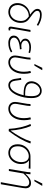

<svg xmlns="http://www.w3.org/2000/svg" viewBox="1801 -2658 1054 4696"><g transform="rotate(90 2328.0 -310.0)"><path d="M56 -210Q56 -284 90 -351Q124 -418 188 -463.5Q252 -509 338 -518Q273 -564 235 -608Q197 -652 197 -698Q197 -745 233 -774Q269 -803 344 -803Q477 -803 611 -716L591 -683Q520 -725 458 -743.5Q396 -762 347 -762Q296 -762 270.5 -745Q245 -728 245 -697Q245 -657 280 -621.5Q315 -586 389 -535Q441 -499 470.5 -471.5Q500 -444 520 -400Q540 -356 540 -290Q540 -208 506 -138.5Q472 -69 410.5 -28Q349 13 269 13Q212 13 163.5 -13Q115 -39 85.5 -89.5Q56 -140 56 -210ZM272 -29Q336 -29 386.5 -65Q437 -101 465 -160Q493 -219 493 -285Q493 -363 464.5 -406.5Q436 -450 382 -488Q297 -487 233.5 -446.5Q170 -406 136.5 -343.5Q103 -281 103 -215Q103 -158 125.5 -115.5Q148 -73 186.5 -51Q225 -29 272 -29Z M631 -44Q631 -50 634 -74L712 -528H761Q756 -495 751 -476Q722 -314 700.5 -191.5Q679 -69 679 -51Q679 -33 700 -33Q707 -33 720 -37L727 2Q705 10 686 10Q662 10 646.5 -4Q631 -18 631 -44Z M851 -119Q851 -183 898.5 -223Q946 -263 1020 -284V-288Q979 -301 952 -330Q925 -359 925 -399Q925 -464 984 -502.5Q1043 -541 1139 -541Q1176 -541 1206.5 -535.5Q1237 -530 1279 -517L1265 -481Q1229 -492 1203 -496Q1177 -500 1142 -500Q1068 -500 1020.5 -473.5Q973 -447 973 -399Q973 -359 1009 -331.5Q1045 -304 1096 -304Q1141 -304 1180 -312L1187 -270Q1045 -262 972.5 -223.5Q900 -185 900 -125Q900 -81 938 -54.5Q976 -28 1036 -28Q1093 -28 1135 -39Q1177 -50 1241 -83L1263 -51Q1198 -14 1147 -0.5Q1096 13 1029 13Q948 13 899.5 -22.5Q851 -58 851 -119Z M1338 -152Q1338 -178 1344.5 -217.5Q1351 -257 1363 -322Q1378 -404 1384.5 -450.5Q1391 -497 1390 -528L1438 -530Q1439 -499 1430.5 -442Q1422 -385 1406 -300Q1384 -183 1384 -156Q1384 -95 1418 -62Q1452 -29 1508 -29Q1562 -29 1614 -66.5Q1666 -104 1700.5 -181Q1735 -258 1735 -370Q1735 -413 1729.5 -455.5Q1724 -498 1715 -527L1764 -539Q1785 -460 1785 -374Q1785 -245 1744 -158Q1703 -71 1639 -29Q1575 13 1505 13Q1432 13 1385 -30Q1338 -73 1338 -152ZM1639 -817H1692L1695 -811L1584 -624H1545Z M1906 -168Q1894 -269 1884 -296L1933 -304Q1937 -289 1949 -191L1953 -161Q1961 -96 1990 -62.5Q2019 -29 2067 -29Q2145 -29 2208.5 -117Q2272 -205 2309 -361H2266Q2116 -361 2042 -408Q1968 -455 1968 -550Q1968 -612 1999.5 -671Q2031 -730 2085 -766.5Q2139 -803 2203 -803Q2280 -803 2329.5 -743.5Q2379 -684 2379 -550Q2379 -460 2363 -378Q2326 -200 2247.5 -93.5Q2169 13 2066 13Q1996 13 1955.5 -35.5Q1915 -84 1906 -168ZM2276 -398H2317Q2332 -475 2332 -551Q2332 -664 2295.5 -713Q2259 -762 2202 -762Q2152 -762 2109 -732.5Q2066 -703 2041 -655.5Q2016 -608 2016 -558Q2016 -473 2078.5 -435.5Q2141 -398 2276 -398Z M2473 -152Q2473 -178 2479.5 -217.5Q2486 -257 2498 -322Q2513 -404 2519.5 -450.5Q2526 -497 2525 -528L2573 -530Q2574 -499 2565.5 -442Q2557 -385 2541 -300Q2519 -183 2519 -156Q2519 -95 2553 -62Q2587 -29 2643 -29Q2697 -29 2749 -66.5Q2801 -104 2835.5 -181Q2870 -258 2870 -370Q2870 -413 2864.5 -455.5Q2859 -498 2850 -527L2899 -539Q2920 -460 2920 -374Q2920 -245 2879 -158Q2838 -71 2774 -29Q2710 13 2640 13Q2567 13 2520 -30Q2473 -73 2473 -152Z M3012 -529 3060 -541Q3106 -441 3136 -303Q3166 -165 3172 -47H3178Q3261 -160 3332.5 -291Q3404 -422 3439 -536L3489 -528Q3444 -396 3368 -265Q3292 -134 3186 5L3132 0Q3124 -148 3093 -286Q3062 -424 3012 -529Z M3509 -217Q3509 -309 3551.5 -380Q3594 -451 3662 -489.5Q3730 -528 3804 -528H4107L4100 -484Q4009 -491 3906 -491V-487Q3992 -432 3992 -299Q3992 -213 3955 -141.5Q3918 -70 3855 -28.5Q3792 13 3718 13Q3627 13 3568 -45.5Q3509 -104 3509 -217ZM3945 -303Q3945 -387 3908 -437Q3871 -487 3801 -487Q3739 -487 3683 -453Q3627 -419 3592.5 -358Q3558 -297 3558 -219Q3558 -122 3602.5 -75.5Q3647 -29 3721 -29Q3780 -29 3832 -66.5Q3884 -104 3914.5 -167Q3945 -230 3945 -303Z M4450 121Q4496 -125 4517 -245.5Q4538 -366 4538 -406Q4538 -447 4513 -472.5Q4488 -498 4451 -498Q4397 -498 4347 -467.5Q4297 -437 4223 -356L4162 0H4113L4178 -392Q4186 -436 4189.5 -464.5Q4193 -493 4193 -528H4242Q4242 -501 4237 -467Q4232 -433 4228 -406H4230Q4299 -480 4349.5 -510.5Q4400 -541 4460 -541Q4518 -541 4551.5 -506.5Q4585 -472 4585 -408Q4585 -378 4578 -338L4486 197H4436ZM4468 -817H4521L4524 -811L4413 -624H4374Z"/></g></svg>

Font: Nebula Sans Light
Style: Regular
Weight: 300
Italic angle: -9°
Designer: Paul D. Hunt for Adobe (as Source Sans)
Foundry: Nebula Entertainment & Broadcasting LLC
Version: Version 1.010